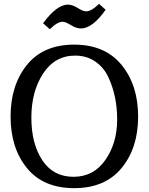

<svg xmlns="http://www.w3.org/2000/svg" viewBox="-20 -964 773 998"><path d="M544 -561Q521 -612 476 -643.5Q431 -675 371 -675Q265 -675 204 -581.5Q143 -488 143 -352.5Q143 -217 200 -131Q257 -45 362 -45Q467 -45 528 -133Q589 -221 589 -342.5Q589 -464 544 -561ZM120 -90.5Q35 -195 35 -358Q35 -521 120 -626.5Q205 -732 365.5 -732Q526 -732 612 -626.5Q698 -521 698 -358Q698 -195 612 -90.5Q526 14 365.5 14Q205 14 120 -90.5ZM401 -816Q377 -816 348.5 -833.5Q320 -851 306 -851Q278 -851 239 -812L204 -843Q275 -940 333 -940Q356 -940 384 -922.5Q412 -905 427 -905Q455 -905 495 -944L529 -913Q460 -816 401 -816Z"/></svg>

Font: Gabriela
Style: Regular
Weight: 400
Designer: Eduardo Rodriguez Tunni
Foundry: Eduardo Rodriguez Tunni
Version: Version 1.003